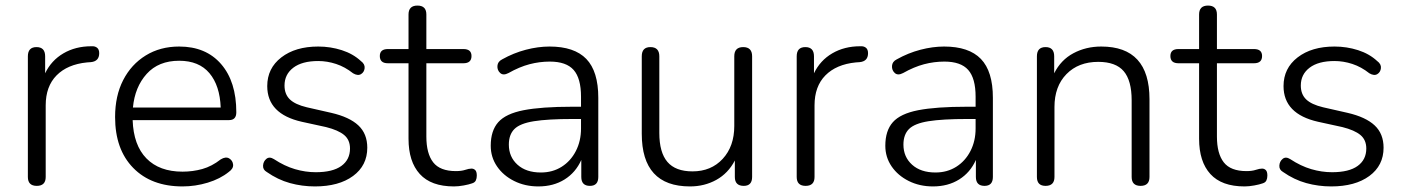

<svg xmlns="http://www.w3.org/2000/svg" viewBox="-20 -661 5037 689"><path d="M112 6Q80 6 80 -26V-459Q80 -492 111 -492Q142 -492 142 -459V-398Q164 -444 207.5 -469.5Q251 -495 308 -495Q320 -496 328 -490Q336 -484 336 -470Q336 -441 306 -438L292 -437Q222 -430 183 -390.5Q144 -351 144 -283V-26Q144 6 112 6Z M635 8Q523 8 458 -58.5Q393 -125 393 -241Q393 -317 422 -373.5Q451 -430 503 -462Q555 -494 623 -494Q719 -494 773.5 -431Q828 -368 828 -258Q828 -230 802 -230H456Q459 -140 505.5 -92.5Q552 -45 635 -45Q672 -45 706 -54.5Q740 -64 772 -89Q790 -100 802.5 -92.5Q815 -85 816.5 -70.5Q818 -56 801 -44Q770 -19 725.5 -5.5Q681 8 635 8ZM457 -275H772Q769 -354 731.5 -398.5Q694 -443 623 -443Q549 -443 506.5 -396Q464 -349 457 -275Z M1110 8Q1064 8 1020.5 -4Q977 -16 937 -44Q923 -52 924 -67Q925 -82 936 -91Q947 -100 963 -90Q1001 -65 1038.5 -54Q1076 -43 1113 -43Q1174 -43 1205 -65.5Q1236 -88 1236 -128Q1236 -159 1215 -176.5Q1194 -194 1150 -205L1063 -224Q939 -252 939 -352Q939 -416 989.5 -455Q1040 -494 1122 -494Q1166 -494 1206.5 -481Q1247 -468 1275 -442Q1290 -431 1288.5 -416.5Q1287 -402 1275.5 -395Q1264 -388 1247 -398Q1218 -421 1186 -431.5Q1154 -442 1122 -442Q1064 -442 1032.5 -418Q1001 -394 1001 -354Q1001 -323 1020 -304.5Q1039 -286 1081 -276L1169 -256Q1234 -241 1266 -211Q1298 -181 1298 -131Q1298 -67 1247 -29.5Q1196 8 1110 8Z M1609 8Q1527 8 1486.5 -36.5Q1446 -81 1446 -163V-434H1372Q1343 -434 1343 -460Q1343 -485 1372 -485H1446V-609Q1446 -641 1478 -641Q1510 -641 1510 -609V-485H1643Q1672 -485 1672 -460Q1672 -434 1643 -434H1510V-171Q1510 -110 1534.5 -78.5Q1559 -47 1616 -47Q1636 -47 1649.5 -51.5Q1663 -56 1672 -56Q1680 -56 1685.5 -50.5Q1691 -45 1691 -31Q1691 -21 1687.5 -13.5Q1684 -6 1674 -3Q1663 1 1644 4.5Q1625 8 1609 8Z M1912 8Q1864 8 1825 -11.5Q1786 -31 1763.5 -64Q1741 -97 1741 -138Q1741 -192 1768 -222.5Q1795 -253 1859 -265.5Q1923 -278 2034 -278H2065V-314Q2065 -380 2038.5 -410Q2012 -440 1953 -440Q1916 -440 1880 -430.5Q1844 -421 1805 -399Q1786 -389 1775 -399Q1764 -409 1765 -424.5Q1766 -440 1782 -448Q1823 -471 1867 -482.5Q1911 -494 1952 -494Q2041 -494 2084 -449.5Q2127 -405 2127 -310V-26Q2127 6 2097 6Q2066 6 2066 -26V-87Q2046 -42 2006 -17Q1966 8 1912 8ZM2065 -234H2035Q1946 -234 1896 -226Q1846 -218 1826 -198Q1806 -178 1806 -142Q1806 -98 1837 -70Q1868 -42 1921 -42Q1963 -42 1995.5 -62.5Q2028 -83 2046.5 -119Q2065 -155 2065 -200Z M2456 8Q2283 8 2283 -181V-459Q2283 -492 2314 -492Q2346 -492 2346 -459V-184Q2346 -114 2375 -80Q2404 -46 2465 -46Q2532 -46 2573.5 -91Q2615 -136 2615 -209V-459Q2615 -492 2647 -492Q2679 -492 2679 -459V-26Q2679 6 2649 6Q2617 6 2617 -26V-85Q2593 -39 2550.5 -15.5Q2508 8 2456 8Z M2871 6Q2839 6 2839 -26V-459Q2839 -492 2870 -492Q2901 -492 2901 -459V-398Q2923 -444 2966.5 -469.5Q3010 -495 3067 -495Q3079 -496 3087 -490Q3095 -484 3095 -470Q3095 -441 3065 -438L3051 -437Q2981 -430 2942 -390.5Q2903 -351 2903 -283V-26Q2903 6 2871 6Z M3328 8Q3280 8 3241 -11.5Q3202 -31 3179.5 -64Q3157 -97 3157 -138Q3157 -192 3184 -222.5Q3211 -253 3275 -265.5Q3339 -278 3450 -278H3481V-314Q3481 -380 3454.5 -410Q3428 -440 3369 -440Q3332 -440 3296 -430.5Q3260 -421 3221 -399Q3202 -389 3191 -399Q3180 -409 3181 -424.5Q3182 -440 3198 -448Q3239 -471 3283 -482.5Q3327 -494 3368 -494Q3457 -494 3500 -449.5Q3543 -405 3543 -310V-26Q3543 6 3513 6Q3482 6 3482 -26V-87Q3462 -42 3422 -17Q3382 8 3328 8ZM3481 -234H3451Q3362 -234 3312 -226Q3262 -218 3242 -198Q3222 -178 3222 -142Q3222 -98 3253 -70Q3284 -42 3337 -42Q3379 -42 3411.5 -62.5Q3444 -83 3462.5 -119Q3481 -155 3481 -200Z M3732 6Q3701 6 3701 -26V-459Q3701 -492 3732 -492Q3763 -492 3763 -459V-398Q3787 -446 3832 -470Q3877 -494 3932 -494Q4105 -494 4105 -305V-26Q4105 6 4073 6Q4041 6 4041 -26V-301Q4041 -372 4012.5 -405.5Q3984 -439 3921 -439Q3850 -439 3807 -395Q3764 -351 3764 -277V-26Q3764 6 3732 6Z M4446 8Q4364 8 4323.5 -36.5Q4283 -81 4283 -163V-434H4209Q4180 -434 4180 -460Q4180 -485 4209 -485H4283V-609Q4283 -641 4315 -641Q4347 -641 4347 -609V-485H4480Q4509 -485 4509 -460Q4509 -434 4480 -434H4347V-171Q4347 -110 4371.5 -78.5Q4396 -47 4453 -47Q4473 -47 4486.5 -51.5Q4500 -56 4509 -56Q4517 -56 4522.5 -50.5Q4528 -45 4528 -31Q4528 -21 4524.5 -13.5Q4521 -6 4511 -3Q4500 1 4481 4.5Q4462 8 4446 8Z M4757 8Q4711 8 4667.5 -4Q4624 -16 4584 -44Q4570 -52 4571 -67Q4572 -82 4583 -91Q4594 -100 4610 -90Q4648 -65 4685.5 -54Q4723 -43 4760 -43Q4821 -43 4852 -65.5Q4883 -88 4883 -128Q4883 -159 4862 -176.5Q4841 -194 4797 -205L4710 -224Q4586 -252 4586 -352Q4586 -416 4636.5 -455Q4687 -494 4769 -494Q4813 -494 4853.5 -481Q4894 -468 4922 -442Q4937 -431 4935.5 -416.5Q4934 -402 4922.5 -395Q4911 -388 4894 -398Q4865 -421 4833 -431.5Q4801 -442 4769 -442Q4711 -442 4679.5 -418Q4648 -394 4648 -354Q4648 -323 4667 -304.5Q4686 -286 4728 -276L4816 -256Q4881 -241 4913 -211Q4945 -181 4945 -131Q4945 -67 4894 -29.5Q4843 8 4757 8Z"/></svg>

Font: Chiron GoRound TC L
Style: Regular
Weight: 300
Designer: Ryoko NISHIZUKA 西塚涼子 (kana, bopomofo & ideographs); Paul D. Hunt (Latin, Greek & Cyrillic); Sandoll Communications 산돌커뮤니
Foundry: Adobe
Version: Version 1.000;hotconv 1.1.1;makeotfexe 2.6.0